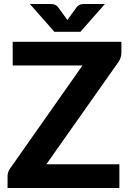

<svg xmlns="http://www.w3.org/2000/svg" viewBox="-20 -933 647 953"><path d="M17.5 0ZM582.5 -725.5V-670.5Q582.5 -659 578.8 -647.2Q575 -635.5 568 -625.5L210 -117.5H572.5V0H17.5V-58.5Q17.5 -69 21 -79.2Q24.5 -89.5 31 -98L389.5 -608H43V-725.5ZM128.5 -913H228.5Q232.5 -913 237.5 -912.8Q242.5 -912.5 248 -911Q253.5 -909.5 258.8 -906.2Q264 -903 268.5 -897L306.5 -845Q309 -842 310.8 -839Q312.5 -836 314.5 -833Q316.5 -836 318.2 -839Q320 -842 322.5 -845L360 -896.5Q364.5 -902.5 369.8 -906Q375 -909.5 380.5 -911Q386 -912.5 391.2 -912.8Q396.5 -913 400.5 -913H500.5L379 -775H250Z"/></svg>

Font: Lato Heavy
Style: Regular
Weight: 800
Designer: Lukasz Dziedzic
Foundry: tyPoland Lukasz Dziedzic
Version: Version 2.007; 2014-02-27